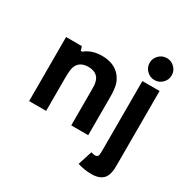

<svg xmlns="http://www.w3.org/2000/svg" viewBox="-217 -975 1384 1407"><g transform="rotate(30 475.0 -271.5)"><path d="M703.6 -685.5Q703.6 -723.1 731.2 -750.5Q758.8 -777.8 796.9 -777.8Q835 -777.8 862.5 -750.5Q890.1 -723.1 890.1 -685.5Q890.1 -647 862.5 -619.6Q835 -592.3 796.9 -592.3Q758.8 -592.3 731.2 -619.4Q703.6 -646.5 703.6 -685.5ZM79.1 0V-542H212.4L223.1 -507.8H235.4Q259.8 -529.8 296.9 -542.2Q334 -554.7 376.5 -554.7Q460.4 -554.7 511.2 -513.2Q530.8 -497.6 544.4 -476.6Q558.1 -455.6 564.7 -437.5Q571.3 -419.4 574.7 -393.3Q578.1 -367.2 578.6 -352.8Q579.1 -338.4 579.1 -313.5V0H435.5V-291Q435.5 -322.8 434.6 -338.4Q433.6 -354 427.5 -374Q421.4 -394 408.7 -406.7Q381.3 -434.6 331.5 -434.6Q270.5 -434.6 243.2 -394.5Q231 -376 227.1 -348.9Q223.1 -321.8 223.1 -278.8V0ZM741.2 235.4Q681.6 235.4 623.5 216.8L662.1 96.7Q679.7 103.5 696.8 103.5Q707 103.5 716.8 95.7Q722.2 89.4 723.4 77.6Q724.6 65.9 724.6 33.2V-542H870.1V63.5Q870.1 99.6 869.6 115.2Q869.1 130.9 863.5 154.3Q857.9 177.7 846.7 193.4Q815.4 235.4 741.2 235.4Z"/></g></svg>

Font: Acari Sans Neue Black
Style: Regular
Weight: 900
Designer: Alfredo Marco Pradil
Foundry: Alfredo Marco Pradil
Version: Version 1.045;June 16, 2019;FontCreator 11.5.0.2425 64-bit; 